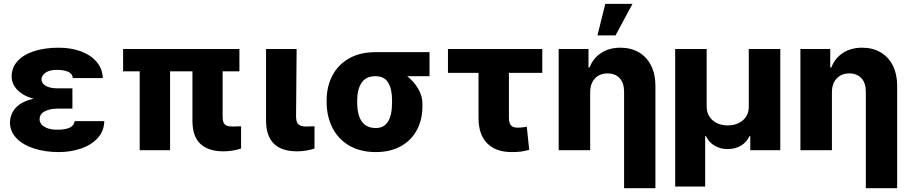

<svg xmlns="http://www.w3.org/2000/svg" viewBox="-20 -787 4771 1006"><path d="M155.8 -269.5Q101.1 -284.7 71 -315.9Q41 -347.2 41 -385.7Q41 -433.6 72.8 -467.8Q104.5 -502 160.4 -519.5Q216.3 -537.1 288.1 -537.1Q351.6 -537.1 403.6 -518.1Q455.6 -499 486.3 -462.9Q517.1 -426.8 518.6 -377.9H361.3Q359.9 -400.4 337.9 -410.6Q315.9 -420.9 278.3 -420.9Q239.7 -420.9 219 -406.5Q198.2 -392.1 197.3 -371.1Q198.2 -349.1 220.5 -336.7Q242.7 -324.2 281.2 -324.2H359.4V-217.8H281.2Q242.7 -217.8 215.1 -204.1Q187.5 -190.4 187.5 -161.1Q187.5 -147 198 -134.8Q208.5 -122.6 229.2 -115Q250 -107.4 278.3 -107.4Q323.7 -107.4 346.2 -118.7Q368.7 -129.9 371.1 -152.3H526.4Q525.4 -100.6 492.2 -64Q459 -27.3 404.8 -8.8Q350.6 9.8 288.1 9.8Q216.3 9.8 158.2 -9Q100.1 -27.8 66.4 -62.7Q32.7 -97.7 32.2 -144.5Q33.2 -191.4 64.2 -223.9Q95.2 -256.3 155.8 -269.5Z M1234.4 -413.1H1146.5V-175.8Q1146.5 -155.3 1151.9 -144Q1157.2 -132.8 1168.7 -128.4Q1180.2 -124 1201.2 -124Q1218.8 -124 1225.6 -125H1243.2V-8.8Q1197.8 5.9 1150.4 5.9Q1072.3 5.9 1030.3 -33Q988.3 -71.8 988.3 -153.3V-413.1H871.1V0H711.9V-413.1H625V-530.3H1234.4Z M1534.2 -530.3 1531.2 -175.8Q1531.7 -146 1544.2 -135Q1556.6 -124 1585.9 -124Q1605.5 -124 1612.3 -125H1627.9V-8.8Q1584 5.9 1536.1 5.9Q1375.5 5.9 1374 -153.3V-530.3Z M1947.3 -513.7H2230.5V-387.7H2113.8Q2149.4 -359.4 2171.6 -321.3Q2193.8 -283.2 2193.4 -242.2V-232.4Q2193.8 -162.1 2165 -107.2Q2136.2 -52.2 2080.8 -21.2Q2025.4 9.8 1949.2 9.8Q1868.2 9.8 1810.3 -23.9Q1752.4 -57.6 1722.2 -116.7Q1691.9 -175.8 1691.4 -251V-262.7Q1691.9 -335 1721.9 -391.8Q1752 -448.7 1809.3 -481.2Q1866.7 -513.7 1947.3 -513.7ZM1949.2 -116.2Q2034.2 -116.2 2034.2 -251V-262.7Q2034.2 -319.3 2014.2 -353.5Q1994.1 -387.7 1947.3 -387.7Q1897 -387.7 1874.3 -353Q1851.6 -318.4 1851.6 -262.7V-251Q1851.6 -116.2 1949.2 -116.2Z M2821.3 -405.3H2646.5V-169.9Q2646.5 -142.6 2657.2 -130.4Q2668 -118.2 2690.4 -118.2Q2706.1 -118.2 2717.3 -119.6Q2728.5 -121.1 2740.2 -123L2752.9 -2Q2731 4.4 2710.4 7.1Q2689.9 9.8 2661.1 9.8Q2578.1 9.8 2532.7 -35.9Q2487.3 -81.5 2487.3 -168.9V-405.3H2327.1V-530.3H2821.3Z M3072.3 0H2907.2V-530.3H3063.5V-433.6H3069.3Q3087.9 -482.4 3130.1 -509.8Q3172.4 -537.1 3230.5 -537.1Q3286.1 -537.1 3327.6 -512.7Q3369.1 -488.3 3391.6 -443.1Q3414.1 -397.9 3414.1 -337.9V199.2H3250V-306.6Q3250 -351.6 3227.1 -377Q3204.1 -402.3 3163.1 -402.3Q3122.1 -402.3 3097.2 -375.7Q3072.3 -349.1 3072.3 -303.7ZM3151.4 -766.6H3293.9L3205.1 -601.6H3110.4Z M3517.6 -530.3H3682.6V-228.5Q3682.6 -199.7 3696.5 -177.2Q3710.4 -154.8 3735.6 -142.3Q3760.7 -129.9 3793 -129.9Q3825.2 -129.9 3850.6 -142.3Q3876 -154.8 3889.9 -177.2Q3903.8 -199.7 3903.3 -228.5V-530.3H4068.4V0H3911.1V-74.2H3907.2Q3892.6 -42 3862.3 -23.9Q3832 -5.9 3793 -5.9Q3753.9 -5.9 3723.6 -23.9Q3693.4 -42 3678.7 -74.2H3674.8V190.4H3517.6Z M4338.9 0H4173.8V-530.3H4330.1V-433.6H4335.9Q4354.5 -482.4 4396.7 -509.8Q4439 -537.1 4497.1 -537.1Q4552.7 -537.1 4594.2 -512.7Q4635.7 -488.3 4658.2 -443.1Q4680.7 -397.9 4680.7 -337.9V199.2H4516.6V-306.6Q4516.6 -351.6 4493.7 -377Q4470.7 -402.3 4429.7 -402.3Q4388.7 -402.3 4363.8 -375.7Q4338.9 -349.1 4338.9 -303.7Z"/></svg>

Font: Pretendard ExtraBold
Style: Regular
Weight: 800
Designer: Base glyphs from Inter by Rasmus Andersson; Hangeul glyphs from Noto Sans CJK(Source Han Sans) by Jang Soo-young and Kan
Foundry: Kil Hyung-jin
Version: Version 1.309